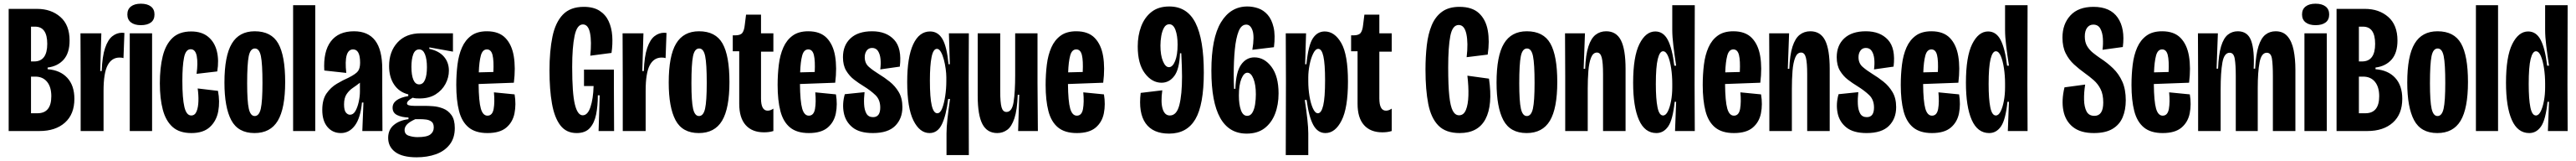

<svg xmlns="http://www.w3.org/2000/svg" viewBox="-20 -708 13955 870"><path d="M27 0V-660H181Q257 -660 307 -616.5Q357 -573 357 -489Q357 -422 325 -386Q293 -350 238 -343V-334Q306 -329 344.5 -287.5Q383 -246 383 -174Q383 -91 332 -45.5Q281 0 194 0ZM148 -376H165Q236 -376 236 -471Q236 -564 170 -564H148ZM148 -96H183Q258 -96 258 -188Q258 -238 235 -266Q212 -294 171 -294H148Z M417 0V-278L416 -528H529L523 -324H531Q534 -404 549.5 -449Q565 -494 589 -512.5Q613 -531 641 -531Q649 -531 654 -530L649 -394Q641 -397 628 -397Q585 -397 563 -355Q541 -313 541 -217V0Z M683 0V-528H804V0ZM743 -572Q709 -572 689.5 -587Q670 -602 670 -630Q670 -658 689.5 -673Q709 -688 743 -688Q778 -688 797.5 -673Q817 -658 817 -630Q817 -601 797.5 -586.5Q778 -572 743 -572Z M1017 11Q952 11 915 -22Q878 -55 862 -115.5Q846 -176 846 -258Q846 -341 861.5 -404Q877 -467 914 -502.5Q951 -538 1016 -538Q1073 -538 1108 -509Q1143 -480 1155 -431Q1167 -382 1157 -322L1045 -309Q1053 -367 1046 -404.5Q1039 -442 1013 -442Q986 -442 977 -396.5Q968 -351 968 -272Q968 -176 979 -130Q990 -84 1016 -84Q1036 -84 1045 -106Q1054 -128 1055 -161.5Q1056 -195 1051 -230L1161 -217Q1172 -159 1162.5 -107Q1153 -55 1117.5 -22Q1082 11 1017 11Z M1359 11Q1270 11 1233 -58.5Q1196 -128 1196 -262Q1196 -406 1236 -472.5Q1276 -539 1360 -539Q1450 -539 1487.5 -473Q1525 -407 1525 -265Q1525 -122 1485 -55.5Q1445 11 1359 11ZM1360 -81Q1384 -81 1393 -121Q1402 -161 1402 -260Q1402 -363 1393.5 -404.5Q1385 -446 1361 -446Q1336 -446 1327.5 -404Q1319 -362 1319 -258Q1319 -160 1328 -120.5Q1337 -81 1360 -81Z M1568 0V-680H1688V0Z M1827 11Q1782 11 1754 -22Q1726 -55 1726 -114Q1726 -170 1749 -203Q1772 -236 1805 -255.5Q1838 -275 1868 -288Q1908 -308 1919.5 -323.5Q1931 -339 1931 -369Q1931 -441 1893 -441Q1842 -441 1856 -314L1737 -327Q1731 -430 1772.5 -484.5Q1814 -539 1898 -539Q1974 -539 2012.5 -489Q2051 -439 2051 -335V-212Q2051 -159 2051.5 -106Q2052 -53 2052 0H1943Q1945 -39 1946 -77.5Q1947 -116 1949 -154H1941Q1933 -70 1902.5 -29.5Q1872 11 1827 11ZM1876 -88Q1894 -88 1905.5 -108Q1917 -128 1923.5 -157.5Q1930 -187 1930 -214V-261Q1911 -246 1891.5 -233Q1872 -220 1858 -199.5Q1844 -179 1844 -144Q1844 -112 1854 -100Q1864 -88 1876 -88Z M2237 142Q2160 142 2121.5 113.5Q2083 85 2083 37Q2083 -7 2113.5 -32.5Q2144 -58 2193 -64V-73Q2157 -74 2132 -86Q2107 -98 2107 -126Q2107 -174 2192 -189V-198Q2143 -210 2115.5 -250.5Q2088 -291 2088 -351Q2088 -429 2133.5 -478.5Q2179 -528 2260 -528H2434V-429L2306 -452V-444Q2358 -433 2385 -402Q2412 -371 2412 -326Q2412 -289 2393.5 -254.5Q2375 -220 2340 -198Q2305 -176 2253 -176Q2246 -176 2235 -176.5Q2224 -177 2216 -180Q2185 -163 2185 -149Q2185 -142 2195.5 -139Q2206 -136 2224 -136H2281Q2300 -136 2327 -134Q2354 -132 2381 -121.5Q2408 -111 2426 -86Q2444 -61 2444 -16Q2444 38 2416 73.5Q2388 109 2341.5 125.5Q2295 142 2237 142ZM2251 -252Q2272 -252 2282.5 -276.5Q2293 -301 2293 -345Q2293 -388 2282.5 -414.5Q2272 -441 2251 -441Q2229 -441 2219 -415Q2209 -389 2209 -346Q2209 -302 2219.5 -277Q2230 -252 2251 -252ZM2242 33Q2292 33 2311 19Q2330 5 2330 -19Q2330 -42 2317.5 -51Q2305 -60 2288.5 -62Q2272 -64 2259 -64H2230Q2197 -49 2184.5 -35Q2172 -21 2172 -6Q2172 18 2195 25.5Q2218 33 2242 33Z M2621 11Q2556 11 2519 -19.5Q2482 -50 2467 -108Q2452 -166 2452 -249Q2452 -306 2458.5 -358.5Q2465 -411 2483 -451.5Q2501 -492 2533.5 -515.5Q2566 -539 2618 -539Q2683 -539 2718 -503Q2753 -467 2763.5 -404.5Q2774 -342 2764 -261L2573 -254Q2574 -160 2585 -121.5Q2596 -83 2621 -83Q2648 -83 2654.5 -119.5Q2661 -156 2656 -209L2768 -198Q2777 -144 2767.5 -96Q2758 -48 2723 -18.5Q2688 11 2621 11ZM2618 -441Q2594 -441 2585 -407.5Q2576 -374 2574 -317L2653 -319Q2656 -380 2648.5 -410.5Q2641 -441 2618 -441Z M3104 11Q3048 11 3016 -30.5Q2984 -72 2970.5 -148Q2957 -224 2957 -327Q2957 -432 2973 -509.5Q2989 -587 3029.5 -629Q3070 -671 3143 -671Q3195 -671 3228 -650Q3261 -629 3277.5 -593.5Q3294 -558 3297 -513.5Q3300 -469 3293 -422L3178 -407Q3186 -484 3176.5 -530Q3167 -576 3138 -576Q3106 -576 3093 -514.5Q3080 -453 3080 -346Q3080 -203 3094.5 -144Q3109 -85 3137 -85Q3164 -85 3179 -129.5Q3194 -174 3196 -243H3144V-332H3306V-232L3307 0H3223L3229 -193H3219Q3219 -135 3209.5 -89Q3200 -43 3175.5 -16Q3151 11 3104 11Z M3354 0V-278L3353 -528H3466L3460 -324H3468Q3471 -404 3486.5 -449Q3502 -494 3526 -512.5Q3550 -531 3578 -531Q3586 -531 3591 -530L3586 -394Q3578 -397 3565 -397Q3522 -397 3500 -355Q3478 -313 3478 -217V0Z M3766 11Q3677 11 3640 -58.5Q3603 -128 3603 -262Q3603 -406 3643 -472.5Q3683 -539 3767 -539Q3857 -539 3894.5 -473Q3932 -407 3932 -265Q3932 -122 3892 -55.5Q3852 11 3766 11ZM3767 -81Q3791 -81 3800 -121Q3809 -161 3809 -260Q3809 -363 3800.5 -404.5Q3792 -446 3768 -446Q3743 -446 3734.5 -404Q3726 -362 3726 -258Q3726 -160 3735 -120.5Q3744 -81 3767 -81Z M4119 7Q4055 7 4020 -32Q3985 -71 3985 -147V-431H3950V-517H3963Q3992 -517 4002 -530.5Q4012 -544 4015 -573L4022 -629H4103V-528H4170V-429H4103V-176Q4103 -110 4139 -110Q4154 -110 4170 -121V0Q4157 4 4144.5 5.5Q4132 7 4119 7Z M4362 11Q4297 11 4260 -19.5Q4223 -50 4208 -108Q4193 -166 4193 -249Q4193 -306 4199.5 -358.5Q4206 -411 4224 -451.5Q4242 -492 4274.5 -515.5Q4307 -539 4359 -539Q4424 -539 4459 -503Q4494 -467 4504.5 -404.5Q4515 -342 4505 -261L4314 -254Q4315 -160 4326 -121.5Q4337 -83 4362 -83Q4389 -83 4395.5 -119.5Q4402 -156 4397 -209L4509 -198Q4518 -144 4508.5 -96Q4499 -48 4464 -18.5Q4429 11 4362 11ZM4359 -441Q4335 -441 4326 -407.5Q4317 -374 4315 -317L4394 -319Q4397 -380 4389.5 -410.5Q4382 -441 4359 -441Z M4709 11Q4637 11 4599 -19.5Q4561 -50 4551.5 -98.5Q4542 -147 4557 -199L4664 -210Q4660 -176 4661.5 -145Q4663 -114 4674 -94.5Q4685 -75 4710 -75Q4749 -75 4749 -127Q4749 -169 4723 -194Q4697 -219 4658 -243Q4633 -258 4607.5 -277.5Q4582 -297 4564.5 -326Q4547 -355 4547 -399Q4547 -463 4588 -501Q4629 -539 4705 -539Q4782 -539 4824.5 -493Q4867 -447 4855 -348L4749 -333Q4753 -362 4750.5 -388.5Q4748 -415 4737 -432Q4726 -449 4705 -449Q4686 -449 4675.5 -434.5Q4665 -420 4665 -399Q4665 -366 4687.5 -346.5Q4710 -327 4741 -308Q4771 -290 4800.5 -266.5Q4830 -243 4849.5 -210Q4869 -177 4869 -129Q4869 -67 4830 -28Q4791 11 4709 11Z M5108 130V13Q5108 -19 5113 -64.5Q5118 -110 5127 -173H5117Q5106 -84 5083 -36.5Q5060 11 5016 11Q4963 11 4929 -56.5Q4895 -124 4895 -265Q4895 -399 4927.5 -468.5Q4960 -538 5019 -538Q5062 -538 5086 -497Q5110 -456 5119 -361H5126L5121 -528H5229L5228 -276L5229 130ZM5058 -96Q5074 -96 5084.5 -122.5Q5095 -149 5101 -189Q5107 -229 5107 -269V-291Q5107 -310 5103.5 -336Q5100 -362 5093.5 -386.5Q5087 -411 5077.5 -427.5Q5068 -444 5056 -444Q5036 -444 5027 -399Q5018 -354 5018 -273Q5018 -180 5028 -138Q5038 -96 5058 -96Z M5383 11Q5328 11 5302.5 -37.5Q5277 -86 5277 -190V-528H5399V-214Q5399 -155 5406 -129Q5413 -103 5433 -103Q5463 -103 5471.5 -157Q5480 -211 5480 -303V-528H5601V-262L5603 0H5496L5502 -196H5494Q5491 -114 5476 -69Q5461 -24 5437 -6.5Q5413 11 5383 11Z M5814 11Q5749 11 5712 -19.5Q5675 -50 5660 -108Q5645 -166 5645 -249Q5645 -306 5651.5 -358.5Q5658 -411 5676 -451.5Q5694 -492 5726.5 -515.5Q5759 -539 5811 -539Q5876 -539 5911 -503Q5946 -467 5956.5 -404.5Q5967 -342 5957 -261L5766 -254Q5767 -160 5778 -121.5Q5789 -83 5814 -83Q5841 -83 5847.5 -119.5Q5854 -156 5849 -209L5961 -198Q5970 -144 5960.5 -96Q5951 -48 5916 -18.5Q5881 11 5814 11ZM5811 -441Q5787 -441 5778 -407.5Q5769 -374 5767 -317L5846 -319Q5849 -380 5841.5 -410.5Q5834 -441 5811 -441Z M6314 14Q6226 14 6186.5 -42Q6147 -98 6160 -206L6277 -220Q6268 -155 6279 -119.5Q6290 -84 6318 -84Q6355 -84 6369.5 -140.5Q6384 -197 6384 -294Q6384 -320 6383 -348Q6382 -376 6380 -420H6373Q6370 -335 6342.5 -298Q6315 -261 6273 -261Q6221 -261 6182.5 -312Q6144 -363 6144 -457Q6144 -516 6162.5 -565Q6181 -614 6218.5 -643.5Q6256 -673 6315 -673Q6412 -673 6457 -584Q6502 -495 6502 -316Q6502 -141 6456 -63.5Q6410 14 6314 14ZM6313 -345Q6333 -345 6346.5 -378Q6360 -411 6360 -467Q6360 -515 6348.5 -546Q6337 -577 6315 -577Q6297 -577 6286.5 -558.5Q6276 -540 6271.5 -513.5Q6267 -487 6267 -462Q6267 -410 6280.5 -377.5Q6294 -345 6313 -345Z M6734 14Q6543 14 6543 -326Q6543 -502 6595 -587.5Q6647 -673 6738 -673Q6768 -673 6797 -663Q6826 -653 6848 -628Q6870 -603 6880 -560.5Q6890 -518 6882 -453L6765 -439Q6777 -511 6766 -543Q6755 -575 6732 -575Q6705 -575 6690.5 -538.5Q6676 -502 6670 -440Q6664 -378 6664 -303Q6664 -287 6664.5 -264Q6665 -241 6666 -228H6673Q6676 -319 6704 -358.5Q6732 -398 6776 -398Q6830 -398 6868.5 -347Q6907 -296 6907 -203Q6907 -142 6888 -93Q6869 -44 6831 -15Q6793 14 6734 14ZM6737 -82Q6755 -82 6765.5 -100Q6776 -118 6780 -145Q6784 -172 6784 -198Q6784 -250 6771 -282.5Q6758 -315 6738 -315Q6719 -315 6705.5 -282Q6692 -249 6692 -192Q6692 -144 6703 -113Q6714 -82 6737 -82Z M6946 130 6947 -269 6946 -528H7056L7051 -361H7058Q7068 -463 7092.5 -500.5Q7117 -538 7157 -538Q7211 -538 7247 -475Q7283 -412 7283 -267Q7283 -125 7248.5 -57Q7214 11 7161 11Q7119 11 7095 -33Q7071 -77 7059 -168H7049Q7058 -109 7063 -63.5Q7068 -18 7068 13V130ZM7120 -96Q7139 -96 7149 -138.5Q7159 -181 7159 -274Q7159 -362 7150 -403Q7141 -444 7122 -444Q7107 -444 7094.5 -418.5Q7082 -393 7075 -357.5Q7068 -322 7068 -290V-268Q7068 -228 7074.5 -188.5Q7081 -149 7093 -122.5Q7105 -96 7120 -96Z M7469 7Q7405 7 7370 -32Q7335 -71 7335 -147V-431H7300V-517H7313Q7342 -517 7352 -530.5Q7362 -544 7365 -573L7372 -629H7453V-528H7520V-429H7453V-176Q7453 -110 7489 -110Q7504 -110 7520 -121V0Q7507 4 7494.5 5.5Q7482 7 7469 7Z M7888 11Q7813 11 7773 -29.5Q7733 -70 7718 -146.5Q7703 -223 7703 -332Q7703 -401 7710 -462.5Q7717 -524 7736.5 -571Q7756 -618 7792.5 -644.5Q7829 -671 7887 -671Q7956 -671 7993 -636.5Q8030 -602 8040.5 -543.5Q8051 -485 8040 -413L7926 -399Q7935 -476 7924.5 -524.5Q7914 -573 7883 -573Q7849 -573 7837.5 -513.5Q7826 -454 7826 -344Q7826 -246 7832 -189.5Q7838 -133 7851 -109Q7864 -85 7885 -85Q7910 -85 7922 -114Q7934 -143 7935.5 -191.5Q7937 -240 7930 -299L8047 -283Q8068 -140 8028 -64.5Q7988 11 7888 11Z M8251 11Q8162 11 8125 -58.5Q8088 -128 8088 -262Q8088 -406 8128 -472.5Q8168 -539 8252 -539Q8342 -539 8379.5 -473Q8417 -407 8417 -265Q8417 -122 8377 -55.5Q8337 11 8251 11ZM8252 -81Q8276 -81 8285 -121Q8294 -161 8294 -260Q8294 -363 8285.5 -404.5Q8277 -446 8253 -446Q8228 -446 8219.5 -404Q8211 -362 8211 -258Q8211 -160 8220 -120.5Q8229 -81 8252 -81Z M8460 0V-302L8459 -528H8567L8560 -336H8568Q8571 -412 8585.5 -456.5Q8600 -501 8624.5 -520Q8649 -539 8682 -539Q8737 -539 8762 -490Q8787 -441 8787 -335V0H8665V-307Q8665 -369 8658 -396.5Q8651 -424 8632 -424Q8611 -424 8600 -396.5Q8589 -369 8585.5 -324.5Q8582 -280 8582 -229V0Z M8954 11Q8891 11 8859.5 -60Q8828 -131 8828 -261Q8828 -402 8862 -470Q8896 -538 8948 -538Q8992 -538 9016 -492Q9040 -446 9051 -353H9061Q9052 -412 9046 -461Q9040 -510 9040 -546V-680H9162L9161 -250L9162 0H9055L9061 -158H9053Q9043 -61 9018 -25Q8993 11 8954 11ZM8990 -84Q9005 -84 9016 -106Q9027 -128 9033.5 -162.5Q9040 -197 9040 -236V-257Q9040 -299 9034 -339Q9028 -379 9017 -405Q9006 -431 8990 -431Q8972 -431 8961.5 -389Q8951 -347 8951 -254Q8951 -173 8960 -128.5Q8969 -84 8990 -84Z M9374 11Q9309 11 9272 -19.5Q9235 -50 9220 -108Q9205 -166 9205 -249Q9205 -306 9211.5 -358.5Q9218 -411 9236 -451.5Q9254 -492 9286.5 -515.5Q9319 -539 9371 -539Q9436 -539 9471 -503Q9506 -467 9516.5 -404.5Q9527 -342 9517 -261L9326 -254Q9327 -160 9338 -121.5Q9349 -83 9374 -83Q9401 -83 9407.5 -119.5Q9414 -156 9409 -209L9521 -198Q9530 -144 9520.5 -96Q9511 -48 9476 -18.5Q9441 11 9374 11ZM9371 -441Q9347 -441 9338 -407.5Q9329 -374 9327 -317L9406 -319Q9409 -380 9401.5 -410.5Q9394 -441 9371 -441Z M9566 0V-302L9565 -528H9673L9666 -336H9674Q9677 -412 9691.5 -456.5Q9706 -501 9730.5 -520Q9755 -539 9788 -539Q9843 -539 9868 -490Q9893 -441 9893 -335V0H9771V-307Q9771 -369 9764 -396.5Q9757 -424 9738 -424Q9717 -424 9706 -396.5Q9695 -369 9691.5 -324.5Q9688 -280 9688 -229V0Z M10093 11Q10021 11 9983 -19.5Q9945 -50 9935.5 -98.5Q9926 -147 9941 -199L10048 -210Q10044 -176 10045.5 -145Q10047 -114 10058 -94.5Q10069 -75 10094 -75Q10133 -75 10133 -127Q10133 -169 10107 -194Q10081 -219 10042 -243Q10017 -258 9991.5 -277.5Q9966 -297 9948.5 -326Q9931 -355 9931 -399Q9931 -463 9972 -501Q10013 -539 10089 -539Q10166 -539 10208.5 -493Q10251 -447 10239 -348L10133 -333Q10137 -362 10134.5 -388.5Q10132 -415 10121 -432Q10110 -449 10089 -449Q10070 -449 10059.5 -434.5Q10049 -420 10049 -399Q10049 -366 10071.5 -346.5Q10094 -327 10125 -308Q10155 -290 10184.5 -266.5Q10214 -243 10233.5 -210Q10253 -177 10253 -129Q10253 -67 10214 -28Q10175 11 10093 11Z M10447 11Q10382 11 10345 -19.5Q10308 -50 10293 -108Q10278 -166 10278 -249Q10278 -306 10284.5 -358.5Q10291 -411 10309 -451.5Q10327 -492 10359.5 -515.5Q10392 -539 10444 -539Q10509 -539 10544 -503Q10579 -467 10589.5 -404.5Q10600 -342 10590 -261L10399 -254Q10400 -160 10411 -121.5Q10422 -83 10447 -83Q10474 -83 10480.5 -119.5Q10487 -156 10482 -209L10594 -198Q10603 -144 10593.5 -96Q10584 -48 10549 -18.5Q10514 11 10447 11ZM10444 -441Q10420 -441 10411 -407.5Q10402 -374 10400 -317L10479 -319Q10482 -380 10474.5 -410.5Q10467 -441 10444 -441Z M10757 11Q10694 11 10662.5 -60Q10631 -131 10631 -261Q10631 -402 10665 -470Q10699 -538 10751 -538Q10795 -538 10819 -492Q10843 -446 10854 -353H10864Q10855 -412 10849 -461Q10843 -510 10843 -546V-680H10965L10964 -250L10965 0H10858L10864 -158H10856Q10846 -61 10821 -25Q10796 11 10757 11ZM10793 -84Q10808 -84 10819 -106Q10830 -128 10836.5 -162.5Q10843 -197 10843 -236V-257Q10843 -299 10837 -339Q10831 -379 10820 -405Q10809 -431 10793 -431Q10775 -431 10764.5 -389Q10754 -347 10754 -254Q10754 -173 10763 -128.5Q10772 -84 10793 -84Z M11324 11Q11252 11 11211 -21.5Q11170 -54 11159 -110Q11148 -166 11165 -236L11277 -251Q11270 -207 11271 -168.5Q11272 -130 11284.5 -106Q11297 -82 11327 -82Q11375 -82 11375 -154Q11375 -198 11360.5 -226.5Q11346 -255 11323 -275Q11300 -295 11276 -312Q11245 -334 11217 -359.5Q11189 -385 11171.5 -420Q11154 -455 11154 -505Q11154 -578 11197 -624.5Q11240 -671 11322 -671Q11413 -671 11453.5 -612.5Q11494 -554 11481 -454L11371 -439Q11375 -469 11373 -500.5Q11371 -532 11359 -553.5Q11347 -575 11321 -575Q11300 -575 11287.5 -558Q11275 -541 11275 -511Q11275 -480 11287.5 -459Q11300 -438 11319.5 -422.5Q11339 -407 11358 -394Q11397 -369 11428.5 -338.5Q11460 -308 11478.5 -266.5Q11497 -225 11497 -166Q11497 -114 11480 -74Q11463 -34 11425 -11.5Q11387 11 11324 11Z M11697 11Q11632 11 11595 -19.5Q11558 -50 11543 -108Q11528 -166 11528 -249Q11528 -306 11534.5 -358.5Q11541 -411 11559 -451.5Q11577 -492 11609.5 -515.5Q11642 -539 11694 -539Q11759 -539 11794 -503Q11829 -467 11839.5 -404.5Q11850 -342 11840 -261L11649 -254Q11650 -160 11661 -121.5Q11672 -83 11697 -83Q11724 -83 11730.5 -119.5Q11737 -156 11732 -209L11844 -198Q11853 -144 11843.5 -96Q11834 -48 11799 -18.5Q11764 11 11697 11ZM11694 -441Q11670 -441 11661 -407.5Q11652 -374 11650 -317L11729 -319Q11732 -380 11724.5 -410.5Q11717 -441 11694 -441Z M11889 0V-292L11888 -528H11996L11989 -337H11997Q12000 -414 12013.5 -458Q12027 -502 12050 -520.5Q12073 -539 12104 -539Q12158 -539 12176.5 -487.5Q12195 -436 12190 -337H12198Q12202 -414 12216 -458Q12230 -502 12253.5 -520.5Q12277 -539 12309 -539Q12350 -539 12373.5 -511.5Q12397 -484 12406.5 -437Q12416 -390 12416 -332V0H12294V-298Q12294 -358 12289 -390.5Q12284 -423 12261 -423Q12232 -423 12222 -371.5Q12212 -320 12212 -231V0H12093V-297Q12093 -357 12087.5 -390Q12082 -423 12060 -423Q12030 -423 12020.5 -370Q12011 -317 12011 -226V0Z M12465 0V-528H12586V0ZM12525 -572Q12491 -572 12471.5 -587Q12452 -602 12452 -630Q12452 -658 12471.5 -673Q12491 -688 12525 -688Q12560 -688 12579.5 -673Q12599 -658 12599 -630Q12599 -601 12579.5 -586.5Q12560 -572 12525 -572Z M12639 0V-660H12793Q12869 -660 12919 -616.5Q12969 -573 12969 -489Q12969 -422 12937 -386Q12905 -350 12850 -343V-334Q12918 -329 12956.5 -287.5Q12995 -246 12995 -174Q12995 -91 12944 -45.5Q12893 0 12806 0ZM12760 -376H12777Q12848 -376 12848 -471Q12848 -564 12782 -564H12760ZM12760 -96H12795Q12870 -96 12870 -188Q12870 -238 12847 -266Q12824 -294 12783 -294H12760Z M13185 11Q13096 11 13059 -58.5Q13022 -128 13022 -262Q13022 -406 13062 -472.5Q13102 -539 13186 -539Q13276 -539 13313.5 -473Q13351 -407 13351 -265Q13351 -122 13311 -55.5Q13271 11 13185 11ZM13186 -81Q13210 -81 13219 -121Q13228 -161 13228 -260Q13228 -363 13219.5 -404.5Q13211 -446 13187 -446Q13162 -446 13153.5 -404Q13145 -362 13145 -258Q13145 -160 13154 -120.5Q13163 -81 13186 -81Z M13394 0V-680H13514V0Z M13683 11Q13620 11 13588.5 -60Q13557 -131 13557 -261Q13557 -402 13591 -470Q13625 -538 13677 -538Q13721 -538 13745 -492Q13769 -446 13780 -353H13790Q13781 -412 13775 -461Q13769 -510 13769 -546V-680H13891L13890 -250L13891 0H13784L13790 -158H13782Q13772 -61 13747 -25Q13722 11 13683 11ZM13719 -84Q13734 -84 13745 -106Q13756 -128 13762.5 -162.5Q13769 -197 13769 -236V-257Q13769 -299 13763 -339Q13757 -379 13746 -405Q13735 -431 13719 -431Q13701 -431 13690.5 -389Q13680 -347 13680 -254Q13680 -173 13689 -128.5Q13698 -84 13719 -84Z"/></svg>

Font: Bricolage Grotesque 96pt Condensed SemiBold
Style: Regular
Weight: 600
Width: 3
Designer: Mathieu Triay
Foundry: Atelier Triay
Version: Version 1.001; ttfautohint (v1.8.4.7-5d5b);gftools[0.9.33.de